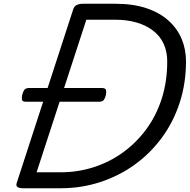

<svg xmlns="http://www.w3.org/2000/svg" viewBox="-20 -1003 1011 1023"><path d="M104 0Q59 0 69 -28L371 -956Q376 -970 389 -976.5Q402 -983 424 -983H594Q689 -983 759.5 -959.5Q830 -936 877 -894Q924 -852 947.5 -796.5Q971 -741 971 -676Q971 -558 937 -454.5Q903 -351 841 -267.5Q779 -184 696 -124.5Q613 -65 513 -32.5Q413 0 304 0ZM175 -85H304Q393 -85 477 -111.5Q561 -138 632.5 -189Q704 -240 758 -312.5Q812 -385 841.5 -476.5Q871 -568 871 -676Q871 -728 852 -769.5Q833 -811 796 -839.5Q759 -868 708 -883Q657 -898 593 -898H440ZM117 -461Q99 -461 97 -472Q95 -483 98 -496Q101 -510 108 -522Q115 -534 134 -534H524Q543 -534 545 -522Q547 -510 544 -496Q541 -483 534 -472Q527 -461 509 -461Z"/></svg>

Font: Playwrite SK
Style: Regular
Weight: 400
Designer: Veronika Burian, José Scaglione
Foundry: TypeTogether
Version: Version 1.002